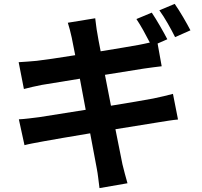

<svg xmlns="http://www.w3.org/2000/svg" viewBox="-20 -889 1040 988"><path d="M960 -733C942 -768 906 -831 879 -869L800 -836C828 -798 860 -740 881 -698ZM520 -504 720 -536C750 -540 790 -546 812 -548L791 -665L841 -687C822 -724 786 -787 761 -824L682 -791C705 -757 731 -709 751 -670C732 -666 712 -661 694 -658C658 -651 582 -639 498 -625C489 -670 483 -703 481 -717C476 -741 473 -775 470 -795L329 -772C336 -749 343 -725 349 -696C352 -680 359 -647 367 -605C281 -591 204 -580 169 -576C138 -573 108 -571 76 -569L103 -431C133 -439 160 -445 195 -452C226 -457 303 -470 391 -484L421 -324C320 -308 227 -293 181 -286C149 -282 104 -276 77 -275L106 -142C128 -148 162 -154 205 -162C248 -170 342 -186 444 -203C460 -119 473 -50 478 -22C484 8 487 42 492 79L636 54C627 22 617 -14 610 -44C604 -75 590 -143 574 -224C662 -238 743 -251 791 -259C829 -265 870 -272 896 -274L870 -406C844 -399 807 -390 768 -382C723 -373 641 -360 551 -345Z"/></svg>

Font: Noto Sans Mono CJK JP Bold
Style: Regular
Weight: 700
Designer: Ryoko NISHIZUKA (kana & ideographs); Paul D. Hunt (Latin, Greek & Cyrillic); Wenlong ZHANG (bopomofo); Sandoll Communica
Foundry: Adobe Systems Incorporated
Version: Version 1.004;PS 1.004;hotconv 1.0.82;makeotf.lib2.5.63406